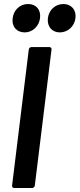

<svg xmlns="http://www.w3.org/2000/svg" viewBox="-20 -934 396 954"><path d="M103 -773C141 -773 174 -803 179 -844C184 -885 160 -914 120 -914C79 -914 48 -885 43 -844C37 -803 62 -773 103 -773ZM277 -773C317 -773 350 -803 355 -844C360 -885 334 -914 295 -914C255 -914 223 -885 218 -844C213 -803 238 -773 277 -773ZM50 0H140C146 0 152 -5 153 -12L236 -688C237 -695 232 -700 226 -700H136C130 -700 124 -695 123 -688L40 -12C39 -5 44 0 50 0Z"/></svg>

Font: Barlow Semi Condensed SemiBold
Style: Italic
Weight: 600
Width: 4
Italic angle: -7°
Designer: Jeremy Tribby
Foundry: Tribby Type
Version: Version 1.422;hotconv 1.0.109;makeotfexe 2.5.65596